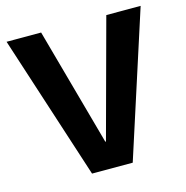

<svg xmlns="http://www.w3.org/2000/svg" viewBox="-99 -754 822 848"><g transform="rotate(-15 311.5 -330.0)"><path d="M219 0 5 -660H163L312 -121H315L461 -660H618L405 0Z"/></g></svg>

Font: Bricolage Grotesque 96pt Bricolage Grotesque 48pt Regular
Style: Bold
Weight: 700
Designer: Mathieu Triay
Foundry: Atelier Triay
Version: Version 1.001; ttfautohint (v1.8.4.7-5d5b);gftools[0.9.33.de